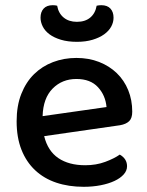

<svg xmlns="http://www.w3.org/2000/svg" viewBox="-20 -705 567 739"><path d="M150 -181Q164 -124 204.5 -96.5Q245 -69 308 -69Q350 -69 385 -82Q420 -95 441 -110Q469 -94 469 -65Q469 -48 456 -33.5Q443 -19 420.5 -8.5Q398 2 367.5 8Q337 14 302 14Q244 14 196.5 -2Q149 -18 115 -50Q81 -82 62.5 -129Q44 -176 44 -238Q44 -298 62 -343.5Q80 -389 111 -419.5Q142 -450 184 -466Q226 -482 274 -482Q322 -482 361.5 -466.5Q401 -451 429.5 -423.5Q458 -396 473.5 -358Q489 -320 489 -275Q489 -250 477 -238.5Q465 -227 442 -223ZM274 -401Q219 -401 182.5 -364Q146 -327 144 -258L390 -293Q386 -338 357 -369.5Q328 -401 274 -401ZM276 -621Q308 -621 327.5 -637.5Q347 -654 352 -683Q357 -684 361 -684.5Q365 -685 370 -685Q393 -685 405 -672Q417 -659 417 -637Q417 -619 408 -602.5Q399 -586 381 -573Q363 -560 336.5 -552Q310 -544 276 -544Q241 -544 214.5 -552Q188 -560 170.5 -573Q153 -586 144.5 -603Q136 -620 136 -637Q136 -659 148 -672Q160 -685 183 -685Q188 -685 192 -684.5Q196 -684 200 -683Q205 -654 225 -637.5Q245 -621 276 -621Z"/></svg>

Font: Baloo Thambi 2 Medium
Style: Regular
Weight: 500
Designer: Aadarsh Rajan and Ek Type
Foundry: Ek Type
Version: Version 1.640;hotconv 1.0.111;makeotfexe 2.5.65597; ttfautoh